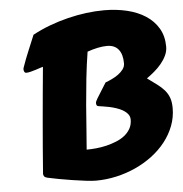

<svg xmlns="http://www.w3.org/2000/svg" viewBox="-53 -768 804 843"><g transform="rotate(-5 349.5 -346.0)"><path d="M123.5 -6.3Q113.8 -8.8 110.4 -13.9Q106.9 -19 106.9 -25.4Q106.9 -26.9 107.2 -27.3Q107.4 -27.8 107.4 -29.3Q111.3 -82 116 -139.9Q120.6 -197.8 126 -257.6Q131.3 -317.4 136.7 -377Q142.1 -436.5 147.5 -492.7H147Q145 -492.7 136 -489.5Q127 -486.3 115.5 -482.7Q104 -479 92.3 -476.1Q80.6 -473.1 73.2 -473.1Q66.9 -473.1 64.2 -478Q61.5 -482.9 61.5 -488.8Q61.5 -493.2 63 -497.1Q76.2 -535.2 90.3 -568.4Q104.5 -601.6 118.7 -636.7Q155.8 -656.7 195.8 -671.6Q235.8 -686.5 276.6 -696.5Q317.4 -706.5 357.9 -711.7Q398.4 -716.8 436.5 -716.8Q489.7 -716.8 536.9 -705.6Q584 -694.3 618.9 -671.6Q653.8 -648.9 674.1 -614.5Q694.3 -580.1 694.3 -533.7Q694.3 -513.7 685.5 -495.1Q676.8 -476.6 662.8 -459.7Q648.9 -442.9 631.8 -428.5Q614.7 -414.1 598.1 -402.3Q621.6 -385.3 640.4 -371.3Q659.2 -357.4 672.4 -342.3Q685.5 -327.1 692.4 -308.3Q699.2 -289.6 699.2 -262.7Q699.2 -221.7 684.8 -184.3Q670.4 -147 645.3 -115Q620.1 -83 585.7 -57.1Q551.3 -31.2 511 -12.9Q470.7 5.4 426 15.4Q381.3 25.4 335.9 25.4Q319.3 25.4 291.5 22Q263.7 18.6 233.2 13.9Q202.6 9.3 173.1 3.7Q143.6 -2 123.5 -6.3ZM348.6 -542Q339.4 -484.4 333 -425Q326.7 -365.7 322 -309.8Q317.4 -253.9 314 -203.6Q310.5 -153.3 307.1 -113.8Q326.7 -113.8 349.4 -116Q372.1 -118.2 394.5 -123.5Q417 -128.9 438.2 -137.5Q459.5 -146 475.6 -158.7Q491.7 -171.4 501.5 -188.7Q511.2 -206.1 511.2 -228.5Q511.2 -242.2 502.9 -252.7Q494.6 -263.2 481.7 -270.8Q468.8 -278.3 453.1 -283.4Q437.5 -288.6 422.6 -291.7Q407.7 -294.9 395.3 -296.6Q382.8 -298.3 376.5 -299.3Q369.6 -300.3 367.7 -304.2Q365.7 -308.1 365.7 -314Q365.7 -320.3 373.5 -333Q381.3 -345.7 395 -367.7L415.5 -400.4Q428.7 -405.3 444.1 -412.6Q459.5 -419.9 472.7 -429.4Q485.8 -439 494.6 -450.9Q503.4 -462.9 503.4 -477.1Q503.4 -517.1 486.1 -538.3Q468.8 -559.6 436 -559.6Q398.9 -559.6 348.6 -542Z"/></g></svg>

Font: Carter One
Style: Regular
Weight: 400
Designer: vernon adams
Foundry: vernon adams
Version: Version 1.000